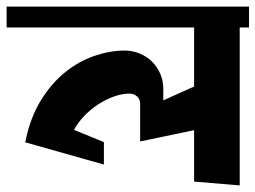

<svg xmlns="http://www.w3.org/2000/svg" viewBox="-24 -564 777 584"><path d="M733.4 -480.5H705.1V0L566.4 -11.7V-168L402.3 -133.8V-248Q402.3 -261.7 393.1 -270.5Q383.8 -279.3 370.1 -279.3Q346.7 -279.3 321.3 -270Q295.9 -260.7 272.5 -245.1Q249 -229.5 230.5 -209.5Q211.9 -189.5 201.2 -168.9L292 -131.8V-63.5L53.7 -130.9H52.7Q67.4 -205.1 100.1 -258.3Q132.8 -311.5 175.3 -345.2Q217.8 -378.9 264.6 -394.5Q311.5 -410.2 354.5 -410.2Q378.9 -410.2 400.4 -401.4Q421.9 -392.6 438 -377Q454.1 -361.3 463.4 -339.8Q472.7 -318.4 472.7 -293.9V-258.8L566.4 -300.8V-480.5H-3.9V-543.9H733.4Z"/></svg>

Font: Shorif Bongobondhu ANSI V2
Style: Regular
Weight: 400
Designer: Shorif Uddin Shishir, Shorif art & Design, e-mail : shorifart@gmail.com, facebook : Shorif2001
Foundry: Lipighor Font Foundry
Version: Designed By Shorif Uddin Shishir | Build By Niladri Shekhar 